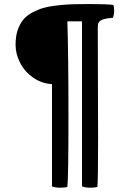

<svg xmlns="http://www.w3.org/2000/svg" viewBox="-20 -791 627 927"><path d="M452.1 -652.8 453.6 -127.4Q453.6 84 450.2 111.8Q437.5 115.2 414.8 115.2Q392.1 115.2 376 108.9V-688H305.2Q310.5 -529.3 310.5 -230Q310.5 69.3 305.2 111.8Q292.5 115.2 269.8 115.2Q247.1 115.2 231 108.9V-384.8Q180.7 -387.7 139.9 -416.3Q99.1 -444.8 77.1 -487.8Q55.2 -530.8 55.2 -574Q55.2 -617.2 65.9 -647.5Q76.7 -677.7 93.8 -697.5Q110.8 -717.3 137 -731.2Q163.1 -745.1 188.5 -752.4Q213.9 -759.8 247.1 -763.7Q303.2 -771 368.2 -771L414.1 -771.5Q495.6 -771.5 527.8 -767.1Q531.2 -754.4 531.2 -737.8Q531.2 -721.2 524.9 -705.1Q464.8 -701.2 455.6 -680.7Q451.7 -672.4 452.1 -652.8Z"/></svg>

Font: Marko One
Style: Regular
Weight: 400
Designer: Zhenya Spizhovyi
Foundry: Cyreal
Version: Version 1.003